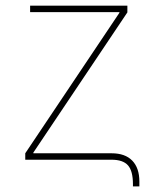

<svg xmlns="http://www.w3.org/2000/svg" viewBox="-20 -559 546 672"><path d="M445.3 93.3V85.4Q445.3 39.6 428 19.8Q410.6 0 370.1 0H68.4V-22.5L397.9 -514.2V-516.6H85.4V-539.1H425.8V-515.6L96.7 -24.9V-22.5H370.6Q418 -22.5 442.9 3.2Q467.8 28.8 467.8 76.7V93.3Z"/></svg>

Font: Inter 18pt Thin
Style: Regular
Weight: 250
Designer: Rasmus Andersson
Foundry: rsms
Version: Version 4.001;git-66647c0bb